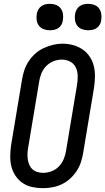

<svg xmlns="http://www.w3.org/2000/svg" viewBox="-20 -974 550 1002"><path d="M203 8Q175 8 147.5 2Q120 -4 98 -19Q76 -34 61 -56.5Q46 -79 39.5 -105Q33 -131 33.5 -160Q34 -189 38 -217L95 -559Q99 -584 107 -608Q115 -632 129.5 -654Q144 -676 164 -694Q184 -712 208 -723Q232 -734 256.5 -740Q281 -746 306 -746Q335 -746 362 -738.5Q389 -731 411 -716Q433 -701 448 -678.5Q463 -656 469.5 -630Q476 -604 475.5 -575Q475 -546 471 -518L414 -176Q410 -151 402 -127Q394 -103 379.5 -81Q365 -59 345 -41Q325 -23 301.5 -12Q278 -1 253 3.5Q228 8 203 8ZM205 -72Q227 -72 249.5 -80.5Q272 -89 288 -106Q304 -123 313 -145Q322 -167 325 -189L382 -531Q386 -555 385.5 -578.5Q385 -602 375.5 -622Q366 -642 346 -652.5Q326 -663 302 -663Q280 -663 258 -654Q236 -645 220 -628Q204 -611 195.5 -589.5Q187 -568 184 -546L127 -204Q124 -188 123.5 -172.5Q123 -157 125 -142.5Q127 -128 133 -114Q139 -100 149.5 -90.5Q160 -81 175 -76.5Q190 -72 205 -72ZM440 -816Q424 -816 408.5 -821.5Q393 -827 383.5 -839.5Q374 -852 371.5 -868.5Q369 -885 372 -902Q374 -913 380 -924Q386 -935 396 -942Q406 -949 417.5 -951.5Q429 -954 440 -954Q457 -954 472 -948.5Q487 -943 496.5 -930.5Q506 -918 508.5 -901.5Q511 -885 508 -868Q507 -857 501 -846Q495 -835 485 -828Q475 -821 463.5 -818.5Q452 -816 440 -816ZM240 -816Q224 -816 208.5 -821.5Q193 -827 183.5 -839.5Q174 -852 171.5 -868.5Q169 -885 172 -902Q174 -913 180 -924Q186 -935 196 -942Q206 -949 217.5 -951.5Q229 -954 240 -954Q257 -954 272 -948.5Q287 -943 296.5 -930.5Q306 -918 308.5 -901.5Q311 -885 308 -868Q307 -857 301 -846Q295 -835 285 -828Q275 -821 263.5 -818.5Q252 -816 240 -816Z"/></svg>

Font: Iosevka Curly Slab MdObl
Style: Regular
Weight: 500
Italic angle: -9°
Monospace: yes
Designer: Belleve Invis
Foundry: Belleve Invis
Version: Version 11.0.0; ttfautohint (v1.8.3)